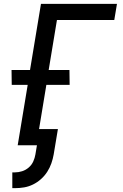

<svg xmlns="http://www.w3.org/2000/svg" viewBox="-20 -755 640 998"><path d="M44 223V141H58Q76 141 95 135Q114 129 129.5 115.5Q145 102 153 84Q161 66 164 48L172 0H72L124 -314H41L40 -391H136L193 -735H588L574 -651H276L233 -391H341L342 -314H221L183 -84H281L259 48Q255 71 247 94Q239 117 225.5 138Q212 159 193 176Q174 193 151.5 204Q129 215 105.5 219Q82 223 58 223Z"/></svg>

Font: Iosevka Custom Medium Oblique
Style: Regular
Weight: 500
Italic angle: -9°
Designer: Belleve Invis
Foundry: Belleve Invis
Version: Version 27.0.1